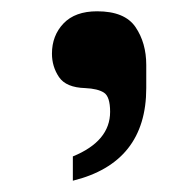

<svg xmlns="http://www.w3.org/2000/svg" viewBox="-20 -837 336 340"><path d="M109 -560Q175 -587 175 -639Q175 -666 164 -673Q153 -680 131 -681Q97 -682 84.5 -700.5Q72 -719 72 -742Q72 -774 92.5 -795.5Q113 -817 152 -817Q201 -817 220 -789Q239 -761 239 -722V-681Q239 -549 109 -517Z"/></svg>

Font: Be Vietnam
Style: Bold
Weight: 700
Designer: Gabriel Lam
Foundry: TypeRant
Version: Version 4.000